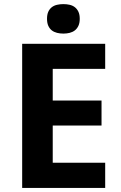

<svg xmlns="http://www.w3.org/2000/svg" viewBox="-20 -931 600 951"><path d="M501 0H89.8V-713.9H501V-589.8H241.2V-433.1H482.9V-309.1H241.2V-125H501ZM212.9 -837.9Q212.9 -858.9 219.2 -872.8Q225.6 -886.7 236.6 -895.3Q247.6 -903.8 262.5 -907.2Q277.3 -910.6 293.9 -910.6Q310.5 -910.6 325.2 -907.2Q339.8 -903.8 350.8 -895.3Q361.8 -886.7 368.4 -872.8Q375 -858.9 375 -837.9Q375 -817.4 368.4 -803.2Q361.8 -789.1 350.8 -780.5Q339.8 -772 325.2 -768.3Q310.5 -764.6 293.9 -764.6Q277.3 -764.6 262.5 -768.3Q247.6 -772 236.6 -780.5Q225.6 -789.1 219.2 -803.2Q212.9 -817.4 212.9 -837.9Z"/></svg>

Font: Droid Sans
Style: Bold
Weight: 700
Foundry: Ascender Corporation
Version: Version 1.00 build 112